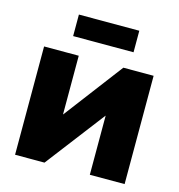

<svg xmlns="http://www.w3.org/2000/svg" viewBox="-104 -791 824 883"><g transform="rotate(15 307.5 -349.5)"><path d="M568.4 0H402.8V-280.8H401.9L187 0H46.9V-515.6H211.9V-236.8H212.9L424.3 -515.6H568.4ZM451.2 -698.7V-596.2H163.6V-698.7Z"/></g></svg>

Font: Inter Display ExtraBold
Style: Regular
Weight: 800
Designer: Rasmus Andersson
Foundry: rsms
Version: Version 4.000;git-a52131595